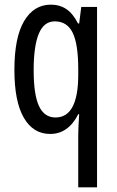

<svg xmlns="http://www.w3.org/2000/svg" viewBox="-20 -567 502 827"><path d="M317 18Q317 1 318 -22Q319 -45 321 -75H317Q274 10 196 10Q123 10 82.5 -60Q42 -130 42 -266Q42 -406 84 -476.5Q126 -547 199 -547Q237 -547 265.5 -528Q294 -509 316 -466H321L330 -537H398V240H317ZM219 -61Q317 -61 317 -245V-270Q317 -377 293 -426Q269 -475 216 -475Q169 -475 147 -421.5Q125 -368 125 -265Q125 -159 148 -110Q171 -61 219 -61Z"/></svg>

Font: Noto Sans Malayalam ExtraCondensed
Style: Regular
Weight: 400
Width: 2
Designer: Jelle Bosma - Monotype Design Team
Foundry: Monotype Imaging Inc.
Version: Version 2.104; ttfautohint (v1.8.4.7-5d5b)